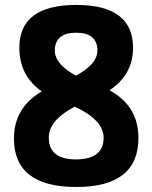

<svg xmlns="http://www.w3.org/2000/svg" viewBox="-20 -744 612 774"><path d="M287.6 9.8Q36.2 9.8 36.2 -185.6Q36.2 -338 204.7 -402Q372.7 -465.6 372.7 -539.8Q372.7 -612.1 286.9 -612.1Q201.1 -612.1 201.1 -539.8Q201.1 -463.1 369.7 -403Q538.1 -342.7 538.1 -188Q538.1 9.8 287.6 9.8ZM285.6 -101.4Q397.7 -101.4 397.7 -188.8Q397.7 -274.9 227.8 -335.5Q58 -396.2 58 -552.1Q58 -724.1 287.9 -724.1Q516.3 -724.1 516.3 -551.2Q516.3 -406.5 346.5 -342.4Q176.7 -278.3 176.7 -189.9Q176.7 -101.4 285.6 -101.4Z"/></svg>

Font: Nokora
Style: Regular
Weight: 400
Designer: Danh Hong
Foundry: Danh Hong
Version: Version 9.000